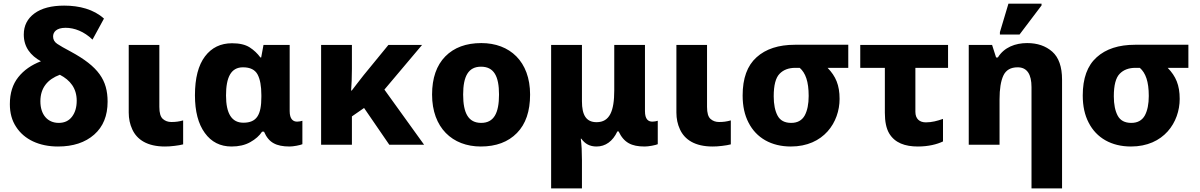

<svg xmlns="http://www.w3.org/2000/svg" viewBox="-20 -796 6598 1056"><path d="M298.8 9.8C382.3 9.8 448.7 -12.2 498 -55.7C547.4 -99.1 571.8 -159.7 571.8 -236.8C571.8 -355 521.5 -429.7 369.1 -512.2C335 -530.3 310.1 -544.4 294.9 -554.7C279.8 -564.9 272 -578.1 272 -595.2C272 -620.1 290.5 -643.1 340.8 -643.1C389.2 -643.1 442.4 -623 488.8 -578.1L551.8 -693.8C495.6 -744.6 417 -765.1 333 -765.1C263.2 -765.1 208.5 -751 169.4 -722.2C130.4 -693.4 110.8 -654.8 110.8 -606C110.8 -537.1 147.9 -490.7 205.1 -459C152.8 -439 111.3 -410.2 80.6 -371.6C49.8 -333 34.2 -283.7 34.2 -223.1C34.2 -174.8 45.4 -133.3 68.4 -98.6C113.3 -28.3 196.8 9.8 298.8 9.8ZM303.2 -120.1C241.2 -120.1 202.1 -166 202.1 -238.8C202.1 -313.5 242.2 -359.9 309.1 -384.8C366.2 -355.5 401.9 -310.1 401.9 -242.2C401.9 -206.5 393.6 -177.7 376.5 -154.8C359.4 -131.8 335 -120.1 303.2 -120.1Z M887.2 9.8C903.3 9.8 920.9 8.8 939.9 6.3C959 3.9 974.6 1.5 987.3 -2V-133.8C964.4 -127.4 946.3 -125 922.4 -125C904.3 -125 888.7 -130.4 876 -141.6C862.8 -152.8 856.4 -174.8 856.4 -208V-548.8H688V-176.8C688 -143.6 694.3 -112.8 707.5 -84.5C733.4 -27.8 790 9.8 887.2 9.8Z M1253.4 9.8C1293.5 9.8 1327.6 2 1356.4 -14.2C1385.3 -30.3 1406.7 -49.3 1421.4 -71.8H1432.1C1445.3 -41 1462.9 -20 1484.9 -8.3C1506.3 3.9 1535.6 9.8 1572.3 9.8C1583 9.8 1596.2 8.3 1611.8 5.4C1627.4 2.4 1637.7 -0.5 1643.1 -2.9V-131.8C1637.7 -129.4 1622.1 -127 1614.3 -127C1592.8 -127 1573.2 -139.6 1573.2 -185.1V-548.8H1429.2L1416.5 -480H1412.1C1396 -502 1376.5 -520.5 1353 -535.6C1329.1 -550.8 1296.9 -558.1 1256.3 -558.1C1193.4 -558.1 1144 -534.2 1107.4 -485.8C1070.8 -437.5 1052.2 -366.2 1052.2 -272C1052.2 -183.6 1070.3 -114.3 1106.4 -64.9C1142.1 -15.1 1191.4 9.8 1253.4 9.8ZM1318.4 -121.1C1254.9 -121.1 1223.1 -170.9 1223.1 -271C1223.1 -371.1 1250.5 -425.8 1316.4 -425.8C1356 -425.8 1382.3 -412.6 1396.5 -386.7C1410.6 -360.4 1417.5 -322.3 1417.5 -272.9V-263.2C1417.5 -164.1 1392.1 -121.1 1318.4 -121.1Z M2116.2 -548.8 1979.5 -381.8C1954.1 -350.1 1932.6 -320.8 1914.6 -297.9H1911.1C1913.6 -329.6 1915.5 -370.1 1915.5 -417V-548.8H1746.1V0H1915.5V-155.8L1982.4 -202.1L2121.1 0H2312.5L2094.2 -303.2L2301.3 -548.8Z M2895.5 -275.9C2895.5 -458 2783.7 -559.1 2627.4 -559.1C2543.5 -559.1 2477.5 -534.7 2429.2 -485.8C2380.9 -436.5 2356.4 -366.7 2356.4 -275.9C2356.4 -93.3 2468.3 9.8 2624.5 9.8C2708.5 9.8 2774.9 -15.1 2823.2 -64.5C2871.6 -113.8 2895.5 -184.1 2895.5 -275.9ZM2527.3 -275.9C2527.3 -377.4 2556.6 -429.2 2625.5 -429.2C2696.3 -429.2 2724.6 -377.4 2724.6 -275.9C2724.6 -173.8 2696.3 -120.1 2626.5 -120.1C2556.2 -120.1 2527.3 -173.8 2527.3 -275.9Z M3180.7 240.2V84C3180.7 65.9 3180.2 45.4 3179.2 21.5C3177.7 -2.4 3176.3 -20.5 3174.3 -33.2H3177.2C3197.3 -5.4 3222.7 9.8 3261.2 9.8C3309.6 9.8 3350.1 -18.6 3375.5 -73.2H3382.3C3411.6 -11.2 3453.6 9.8 3525.4 9.8C3536.6 9.8 3550.3 8.3 3565.9 5.4C3581.5 2.4 3592.3 -0.5 3597.7 -2.9V-131.8C3591.8 -129.4 3576.2 -127 3568.4 -127C3545.4 -127 3527.3 -139.6 3527.3 -185.1V-548.8H3358.4V-298.8C3358.4 -185.5 3333.5 -124 3261.2 -124C3204.1 -124 3180.7 -163.1 3180.7 -238.8V-548.8H3011.2V240.2Z M3899.4 9.8C3915.5 9.8 3933.1 8.8 3952.1 6.3C3971.2 3.9 3986.8 1.5 3999.5 -2V-133.8C3976.6 -127.4 3958.5 -125 3934.6 -125C3916.5 -125 3900.9 -130.4 3888.2 -141.6C3875 -152.8 3868.7 -174.8 3868.7 -208V-548.8H3700.2V-176.8C3700.2 -143.6 3706.5 -112.8 3719.7 -84.5C3745.6 -27.8 3802.2 9.8 3899.4 9.8Z M4329.6 9.8C4510.7 9.8 4597.7 -124 4597.7 -252C4597.7 -328.1 4576.7 -376.5 4531.7 -422.9H4645.5V-549.8H4352.5C4262.2 -549.8 4191.9 -526.9 4141.1 -481C4089.8 -435.1 4064.5 -365.2 4064.5 -271C4064.5 -212.9 4075.2 -163.1 4097.2 -121.1C4140.1 -37.1 4222.7 9.8 4329.6 9.8ZM4331.5 -120.1C4295.9 -120.1 4271 -133.3 4256.8 -159.7C4242.7 -186 4235.4 -221.7 4235.4 -266.1C4235.4 -326.7 4246.1 -368.2 4267.6 -390.1C4288.6 -412.1 4317.9 -422.9 4354.5 -422.9H4378.4C4410.2 -395 4427.7 -348.1 4427.7 -268.1C4427.7 -223.6 4420.4 -187.5 4405.8 -160.6C4390.6 -133.8 4366.2 -120.1 4331.5 -120.1Z M5028.3 9.8C5085.4 9.8 5133.3 -2 5166.5 -18.1V-142.1C5134.8 -130.9 5105 -123 5072.3 -123C5037.6 -123 5014.6 -142.1 5014.6 -181.2V-422.9H5194.3V-548.8H4711.4V-422.9H4846.7V-175.8C4846.7 -127.4 4854.5 -89.8 4870.1 -63C4901.4 -9.8 4958 9.8 5028.3 9.8Z M5587.4 -606 5708.5 -766.1V-775.9H5526.4L5479.5 -619.1V-606ZM5821.3 240.2V-357.9C5821.3 -428.7 5803.2 -480 5767.6 -511.7C5731.4 -543.5 5685.5 -559.1 5629.4 -559.1C5564.5 -559.1 5502.9 -536.1 5468.3 -480H5458.5L5436.5 -548.8H5308.1V0H5477.5V-250C5477.5 -306.6 5484.4 -350.1 5498.5 -380.4C5512.7 -410.6 5538.6 -425.8 5577.1 -425.8C5629.4 -425.8 5653.3 -386.7 5653.3 -316.9V240.2Z M6200.2 9.8C6381.3 9.8 6468.3 -124 6468.3 -252C6468.3 -328.1 6447.3 -376.5 6402.3 -422.9H6516.1V-549.8H6223.1C6132.8 -549.8 6062.5 -526.9 6011.7 -481C5960.4 -435.1 5935.1 -365.2 5935.1 -271C5935.1 -212.9 5945.8 -163.1 5967.8 -121.1C6010.7 -37.1 6093.3 9.8 6200.2 9.8ZM6202.1 -120.1C6166.5 -120.1 6141.6 -133.3 6127.4 -159.7C6113.3 -186 6106 -221.7 6106 -266.1C6106 -326.7 6116.7 -368.2 6138.2 -390.1C6159.2 -412.1 6188.5 -422.9 6225.1 -422.9H6249C6280.8 -395 6298.3 -348.1 6298.3 -268.1C6298.3 -223.6 6291 -187.5 6276.4 -160.6C6261.2 -133.8 6236.8 -120.1 6202.1 -120.1Z"/></svg>

Font: Noto Reveo Sans
Style: Regular
Weight: 800
Designer: Monotype Design Team
Foundry: Monotype Imaging Inc.
Version: Version 2.007